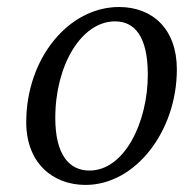

<svg xmlns="http://www.w3.org/2000/svg" viewBox="-20 -507 528 540"><path d="M220.6 13.1C361.2 13.1 477.4 -138.1 477.4 -311.9C477.4 -425.4 409.1 -487.3 314.7 -487.3C173 -487.3 53.8 -343 53.8 -163.3C53.8 -48.9 128.1 13.1 220.6 13.1ZM231.6 -27.3C176.1 -27.3 135.5 -69.8 135.5 -175.3C135.5 -323.9 209 -446.9 303.6 -446.9C358.1 -446.9 395.7 -405.4 395.7 -297.1C395.7 -162.9 330 -27.3 231.6 -27.3Z"/></svg>

Font: Source Serif Variable
Style: Italic
Weight: 389
Italic angle: -12°
Designer: Frank Grießhammer
Foundry: Adobe Systems Incorporated
Version: Version 3.001;hotconv 1.0.111;makeotfexe 2.5.65597